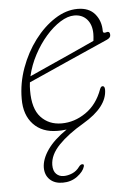

<svg xmlns="http://www.w3.org/2000/svg" viewBox="-49 -480 490 719"><g transform="rotate(-5 196.0 -120.0)"><path d="M241.5 149Q236 167.5 212.8 184.8Q189.5 202 158 202Q127.5 202 109.8 185Q92 168 92 139.5Q92.5 108 116.5 73.2Q140.5 38.5 189.5 5Q177 6.5 169.2 6.8Q161.5 7 155.5 7Q98 7 64.8 -28.2Q31.5 -63.5 32 -124Q32 -183 52.5 -239.5Q73 -296 107.2 -341.5Q141.5 -387 183.8 -414.2Q226 -441.5 269.5 -441.5Q312.5 -441.5 334.8 -414.8Q357 -388 356.5 -350Q357 -341.5 368 -344.5Q383 -350 383 -333.5Q383.5 -323.5 369.5 -317Q337 -302.5 295.5 -284.2Q254 -266 211 -246.8Q168 -227.5 130.5 -210.8Q93 -194 68 -183Q66 -167.5 66 -153Q65.5 -84 95.5 -51.8Q125.5 -19.5 173.5 -19.5Q221.5 -19.5 264.2 -48.8Q307 -78 327.5 -134.5Q331.5 -145 337.5 -145Q346 -145 346 -131Q345.5 -66.5 254 -12.5Q195 22 160 58.2Q125 94.5 124.5 132.5Q124.5 155.5 135.8 166.5Q147 177.5 163.5 177.5Q179.5 177.5 196 170.5Q212.5 163.5 224 147.5Q230 139.5 236.5 139.5Q244.5 139.5 241.5 149ZM255 -418Q230.5 -418 202.5 -400.5Q174.5 -383 148.2 -353Q122 -323 101.8 -285Q81.5 -247 72 -205.5Q102.5 -219.5 144.5 -238.2Q186.5 -257 232 -277.5Q277.5 -298 318.5 -317Q319.5 -326 320 -331.8Q320.5 -337.5 320.5 -343.5Q320.5 -377.5 302.8 -397.8Q285 -418 255 -418Z"/></g></svg>

Font: Fraunces 72pt S100 Thin
Style: Italic
Weight: 100
Italic angle: -16°
Version: Version 1.000; ttfautohint (v1.8.3)